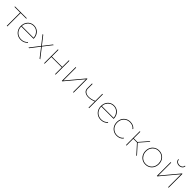

<svg xmlns="http://www.w3.org/2000/svg" viewBox="647 -2895 5076 5076"><g transform="rotate(45 3185.0 -357.0)"><path d="M206 0V-506L214 -498H-4V-517H436V-498H218L226 -506V0Z M728 3Q653 3 595 -30.5Q537 -64 503.5 -123.5Q470 -183 470 -259Q470 -336 501 -394.5Q532 -453 586.5 -486.5Q641 -520 709 -520Q777 -520 831.5 -487.5Q886 -455 917.5 -397Q949 -339 949 -264Q949 -263 949 -262Q949 -261 949 -259H481V-278H938L930 -263Q930 -331 901 -385Q872 -439 822.5 -470Q773 -501 709 -501Q646 -501 596 -470Q546 -439 517.5 -385Q489 -331 489 -263V-259Q489 -188 520 -133Q551 -78 605 -47Q659 -16 728 -16Q780 -16 826.5 -36Q873 -56 904 -96L918 -82Q884 -40 834 -18.5Q784 3 728 3Z M1016 0 1227 -272 1226 -265 1028 -517H1053L1240 -277H1232L1419 -517H1443L1243 -261L1244 -273L1458 0H1432L1234 -256H1239L1041 0Z M1601 0V-517H1621V-270H2010V-517H2030V0H2010V-252H1621V0Z M2264 0V-517H2284V-34L2688 -517H2704V0H2684V-483L2280 0Z M3066 -187Q2982 -187 2929 -226Q2876 -265 2876 -342V-517H2896V-342Q2896 -276 2942.5 -240.5Q2989 -205 3066 -205Q3110 -205 3161 -217Q3212 -229 3267 -253L3266 -233Q3213 -210 3161.5 -198.5Q3110 -187 3066 -187ZM3263 0V-517H3283V0Z M3721 3Q3646 3 3588 -30.5Q3530 -64 3496.5 -123.5Q3463 -183 3463 -259Q3463 -336 3494 -394.5Q3525 -453 3579.5 -486.5Q3634 -520 3702 -520Q3770 -520 3824.5 -487.5Q3879 -455 3910.5 -397Q3942 -339 3942 -264Q3942 -263 3942 -262Q3942 -261 3942 -259H3474V-278H3931L3923 -263Q3923 -331 3894 -385Q3865 -439 3815.5 -470Q3766 -501 3702 -501Q3639 -501 3589 -470Q3539 -439 3510.5 -385Q3482 -331 3482 -263V-259Q3482 -188 3513 -133Q3544 -78 3598 -47Q3652 -16 3721 -16Q3773 -16 3819.5 -36Q3866 -56 3897 -96L3911 -82Q3877 -40 3827 -18.5Q3777 3 3721 3Z M4313 3Q4240 3 4182.5 -30.5Q4125 -64 4092 -123Q4059 -182 4059 -259Q4059 -336 4092 -395Q4125 -454 4182.5 -487Q4240 -520 4313 -520Q4369 -520 4417.5 -499Q4466 -478 4499 -436L4485 -421Q4455 -462 4410 -481.5Q4365 -501 4313 -501Q4246 -501 4193 -470.5Q4140 -440 4109.5 -385.5Q4079 -331 4079 -259Q4079 -187 4109.5 -132.5Q4140 -78 4193 -47Q4246 -16 4313 -16Q4365 -16 4410 -36Q4455 -56 4485 -96L4499 -81Q4466 -39 4417.5 -18Q4369 3 4313 3Z M5049 0 4812 -263 4830 -271 5073 0ZM4662 0V-517H4682V0ZM4675 -254V-272H4832V-254ZM4830 -257 4812 -263 5033 -517H5057Z M5386 3Q5314 3 5257.5 -30.5Q5201 -64 5168 -123.5Q5135 -183 5135 -259Q5135 -336 5168 -394.5Q5201 -453 5257.5 -486.5Q5314 -520 5386 -520Q5458 -520 5515 -486.5Q5572 -453 5604.5 -394.5Q5637 -336 5637 -259Q5637 -183 5604.5 -123.5Q5572 -64 5515 -30.5Q5458 3 5386 3ZM5386 -16Q5452 -16 5504.5 -47Q5557 -78 5587 -133Q5617 -188 5617 -259Q5617 -331 5587 -385.5Q5557 -440 5504.5 -470.5Q5452 -501 5386 -501Q5320 -501 5268 -470.5Q5216 -440 5185.5 -385.5Q5155 -331 5155 -259Q5155 -188 5185.5 -133Q5216 -78 5268 -47Q5320 -16 5386 -16Z M5817 0V-517H5837V-34L6241 -517H6257V0H6237V-483L5833 0ZM6037 -604Q5983 -604 5945 -634.5Q5907 -665 5905 -717H5924Q5926 -674 5958.5 -648.5Q5991 -623 6037 -623Q6084 -623 6116.5 -648.5Q6149 -674 6150 -717H6169Q6168 -665 6129.5 -634.5Q6091 -604 6037 -604Z"/></g></svg>

Font: Montserrat Thin
Style: Regular
Weight: 100
Designer: Julieta Ulanovsky
Foundry: Julieta Ulanovsky
Version: Version 9.000